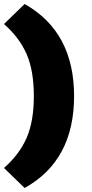

<svg xmlns="http://www.w3.org/2000/svg" viewBox="-23 -746 461 959"><path d="M100 193 -3 93Q75 24 110.5 -58.5Q146 -141 146 -266Q146 -392 110.5 -474.5Q75 -557 -3 -626L100 -726Q347 -587 347 -266Q347 56 100 193Z"/></svg>

Font: Elaine Sans Black
Style: Regular
Weight: 900
Designer: Wei Huang
Foundry: Wei Huang
Version: Version 2.001;December 24, 2019;FontCreator 12.0.0.2547 64-b